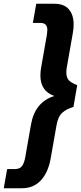

<svg xmlns="http://www.w3.org/2000/svg" viewBox="-67 -892 431 1022"><path d="M-47 110 -29 8H11Q39 8 50.5 -8.5Q62 -25 67 -53L98 -229Q119 -349 222 -381Q148 -407 148 -490Q148 -512 152 -533L183 -709Q185 -725 185 -733Q185 -770 148 -770H108L126 -872H223Q274 -872 299.5 -842.5Q325 -813 325 -761Q325 -740 320 -712L289 -536Q286 -521 286 -508Q286 -477 301 -463Q316 -449 344 -439L324 -323Q287 -312 264.5 -292Q242 -272 234 -226L203 -50Q190 25 151 67.5Q112 110 50 110Z"/></svg>

Font: Open Sauce One Black Italic
Style: Regular
Weight: 900
Italic angle: -10°
Designer: Alfredo Marco Pradil
Foundry: Creative Sauce Fz LLC
Version: Version 1.477